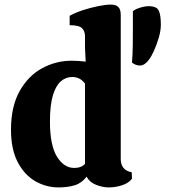

<svg xmlns="http://www.w3.org/2000/svg" viewBox="-20 -805 736 838"><path d="M235 13Q181 13 133.5 -14.5Q86 -42 57 -98Q28 -154 28 -239Q28 -340 65.5 -407Q103 -474 163.5 -507Q224 -540 293 -540Q306 -540 322 -539Q338 -538 354 -536L351 -596V-646Q351 -669 338 -682Q325 -695 284 -695V-736Q309 -750 343 -761Q377 -772 410 -778.5Q443 -785 463 -785Q486 -785 496.5 -774.5Q507 -764 507 -739V-111Q507 -62 555 -53L556 -25Q542 -6 513 3.5Q484 13 454 13Q428 13 399 1.5Q370 -10 358 -34Q337 -6 306.5 3.5Q276 13 235 13ZM304 -72Q335 -72 351 -90V-440Q330 -469 295 -469Q268 -469 246 -450.5Q224 -432 211 -389.5Q198 -347 198 -274Q198 -171 228.5 -121.5Q259 -72 304 -72ZM591 -519Q572 -519 556 -532Q559 -567 559.5 -607.5Q560 -648 560 -687Q560 -726 560 -756Q568 -764 590 -771Q612 -778 629 -778Q664 -778 673 -758.5Q682 -739 682 -698Q682 -671 673 -640.5Q664 -610 652.5 -584.5Q641 -559 632 -547Q623 -534 612.5 -526.5Q602 -519 591 -519Z"/></svg>

Font: Calistoga
Style: Regular
Weight: 400
Designer: Yvonne Schuttler, Eben Sorkin
Foundry: www.sorkintype.com
Version: Version 1.010; ttfautohint (v1.8.4.7-5d5b)